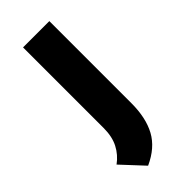

<svg xmlns="http://www.w3.org/2000/svg" viewBox="-214 -475 723 723"><g transform="rotate(-45 147.5 -113.0)"><path d="M101 211 20 124Q50 102 66.5 70Q83 38 83 -8V-437H223V0Q223 78 195 129.5Q167 181 101 211Z"/></g></svg>

Font: Reem Kufi Fun
Style: Regular
Weight: 400
Designer: Khaled Hosny
Version: Version 1.005